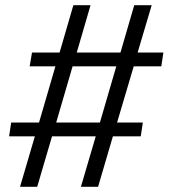

<svg xmlns="http://www.w3.org/2000/svg" viewBox="-20 -718 670 738"><path d="M608 -516 600 -463H494L430 -247H529L521 -194H414L357 0H291L348 -194H180L123 0H57L114 -194H15L23 -247H130L193 -463H94L103 -516H209L262 -698H328L275 -516H443L496 -698H563L509 -516ZM196 -247H364L427 -463H259Z"/></svg>

Font: Bitter Pro
Style: Italic
Weight: 400
Italic angle: -9°
Designer: Sol Matas, and Bitter project Authors
Foundry: Sol Matas
Version: Version 1.010